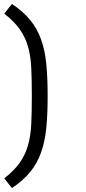

<svg xmlns="http://www.w3.org/2000/svg" viewBox="-20 -787 441 983"><path d="M143 -296Q143 -379 140 -440.5Q137 -502 123 -550Q109 -598 80.5 -638Q52 -678 2 -717L41 -767Q99 -728 134.5 -684.5Q170 -641 190 -586Q210 -531 217 -460Q224 -389 224 -296Q224 -202 217 -131.5Q210 -61 190 -5.5Q170 50 134.5 93.5Q99 137 41 176L2 126Q52 87 80.5 47Q109 7 123 -41.5Q137 -90 140 -151.5Q143 -213 143 -296Z"/></svg>

Font: Expletus Sans
Style: Regular
Weight: 400
Designer: Jasper de Waard
Foundry: Designtown
Version: Version 7.028